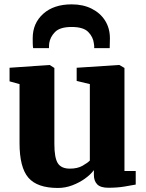

<svg xmlns="http://www.w3.org/2000/svg" viewBox="-20 -874 689 904"><path d="M490 10Q453.5 10 437.8 -6Q422 -22 422 -51V-73Q407 -52.5 380.2 -33.2Q353.5 -14 320.5 -1.5Q287.5 11 253 11Q155 11 113.5 -37.5Q72 -86 72 -200V-478L25 -491V-555L213 -568H214L236 -554V-196Q236 -131 252.2 -105.5Q268.5 -80 309 -80Q345 -80 368.5 -93.5Q392 -107 403 -118V-478L341 -493V-555L539 -568H542L566 -554V-69H619V-5Q600.5 -1.5 566.8 4.2Q533 10 490 10ZM317.5 -853.5Q371 -853.5 411.5 -833.2Q452 -813 474.8 -777Q497.5 -741 497.5 -693.5Q497.5 -683 497 -669Q496.5 -655 496.5 -647.5H423.5Q424 -652 423.5 -657.5Q423 -663 422 -669.5Q418.5 -700 395.5 -723.5Q372.5 -747 317.5 -747Q262 -747 238.8 -723Q215.5 -699 211.5 -669Q211 -663 210.8 -657.5Q210.5 -652 210.5 -647.5H136Q134.5 -655 134.2 -669.2Q134 -683.5 134 -694.5Q134 -764.5 183.5 -809Q233 -853.5 317.5 -853.5Z"/></svg>

Font: Merriweather Black
Style: Regular
Weight: 900
Designer: Eben Sorkin
Foundry: Eben Sorkin
Version: Version 2.200;gftools[0.9.31]